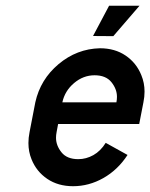

<svg xmlns="http://www.w3.org/2000/svg" viewBox="-20 -641 521 666"><path d="M308.1 -379.9Q269 -379.9 237.1 -353Q205.1 -326.2 196.3 -286.1H383.8Q385.7 -295.9 385.7 -305.2Q385.7 -332 366.5 -356Q347.2 -379.9 308.1 -379.9ZM462.9 -210.9H181.6L176.3 -182.6Q174.3 -172.4 174.3 -163.1Q174.3 -136.2 193.4 -112.5Q212.4 -88.9 251.5 -88.9Q278.8 -88.9 304 -103Q329.1 -117.2 346.7 -145.5L422.4 -103.5Q388.7 -51.8 338.6 -23.4Q288.6 4.9 233.4 4.9Q181.6 4.9 144 -20.5Q106.4 -45.9 89.4 -88.4Q78.6 -114.7 78.6 -145Q78.6 -163.1 82.5 -182.6L102.5 -286.1Q120.1 -365.7 183.3 -418.7Q246.6 -471.7 326.7 -473.6Q378.4 -473.6 415.8 -448.2Q453.1 -422.9 470.2 -380.4Q481.4 -353.5 481.4 -323.2Q481.4 -305.2 477.5 -286.1ZM358.4 -621.1H463.9L373 -515.6L302.7 -516.1Z"/></svg>

Font: Lambda
Style: Italic
Weight: 400
Italic angle: -11°
Designer: GGBotNet
Version: 0.22